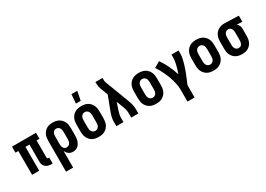

<svg xmlns="http://www.w3.org/2000/svg" viewBox="-2 -1719 4005 2896"><g transform="rotate(-30 2000.0 -271.0)"><path d="M428 8Q410 8 392.5 5.5Q375 3 358 -3.5Q341 -10 327 -21Q313 -32 303 -47.5Q293 -63 289 -80.5Q285 -98 285 -116V-415H215V0H91V-415H41V-520H459V-415H409V-116Q409 -108 415 -102.5Q421 -97 428 -97H445V8Z M558 215V-320Q558 -347 562 -373.5Q566 -400 577 -425Q588 -450 606 -470.5Q624 -491 647 -504.5Q670 -518 697 -523Q724 -528 751 -528Q778 -528 805 -523Q832 -518 856.5 -505Q881 -492 899.5 -471.5Q918 -451 930 -426.5Q942 -402 946 -374.5Q950 -347 950 -320V-200Q950 -176 948 -152Q946 -128 939 -105Q932 -82 920.5 -61Q909 -40 891 -24Q873 -8 850 0Q827 8 803 8Q783 8 763.5 2.5Q744 -3 728 -15Q712 -27 700.5 -43.5Q689 -60 682 -78V215ZM751 -97Q769 -97 785 -106Q801 -115 810.5 -130.5Q820 -146 823 -164Q826 -182 826 -200V-320Q826 -338 823 -356Q820 -374 811 -389.5Q802 -405 785.5 -414Q769 -423 751 -423Q740 -423 728.5 -419Q717 -415 708.5 -407Q700 -399 695 -388.5Q690 -378 687 -366.5Q684 -355 683 -343.5Q682 -332 682 -320V-200Q682 -188 683 -176.5Q684 -165 687 -153.5Q690 -142 695 -131.5Q700 -121 708.5 -113Q717 -105 728 -101Q739 -97 751 -97Z M1250 8Q1223 8 1195.5 3Q1168 -2 1144 -15Q1120 -28 1101 -48.5Q1082 -69 1070.5 -93.5Q1059 -118 1054.5 -145.5Q1050 -173 1050 -200V-320Q1050 -347 1054.5 -374.5Q1059 -402 1070.5 -426.5Q1082 -451 1101 -471.5Q1120 -492 1144 -505Q1168 -518 1195.5 -523Q1223 -528 1250 -528Q1277 -528 1304.5 -523Q1332 -518 1356 -505Q1380 -492 1399 -471.5Q1418 -451 1429.5 -426.5Q1441 -402 1445.5 -374.5Q1450 -347 1450 -320V-200Q1450 -173 1445.5 -145.5Q1441 -118 1429.5 -93.5Q1418 -69 1399 -48.5Q1380 -28 1356 -15Q1332 -2 1304.5 3Q1277 8 1250 8ZM1250 -97Q1268 -97 1284.5 -106Q1301 -115 1310.5 -130.5Q1320 -146 1323 -164Q1326 -182 1326 -200V-320Q1326 -338 1323 -356Q1320 -374 1310.5 -389.5Q1301 -405 1284.5 -414Q1268 -423 1250 -423Q1232 -423 1215.5 -414Q1199 -405 1189.5 -389.5Q1180 -374 1177 -356Q1174 -338 1174 -320V-200Q1174 -182 1177 -164Q1180 -146 1189.5 -130.5Q1199 -115 1215.5 -106Q1232 -97 1250 -97ZM1201 -600 1213 -757H1315L1284 -600Z M1558 0V-74Q1558 -114 1567 -153Q1576 -192 1590 -230L1685 -481L1635 -612Q1625 -640 1621 -669Q1617 -698 1617 -728V-735H1741V-728Q1741 -708 1742.5 -688Q1744 -668 1751 -649L1910 -230Q1924 -192 1933 -153Q1942 -114 1942 -74V0H1818V-74Q1818 -104 1811.5 -134Q1805 -164 1794 -192L1747 -316L1706 -194Q1697 -165 1689.5 -135Q1682 -105 1682 -74V0Z M2250 8Q2223 8 2195.5 3Q2168 -2 2144 -15Q2120 -28 2101 -48.5Q2082 -69 2070.5 -93.5Q2059 -118 2054.5 -145.5Q2050 -173 2050 -200V-320Q2050 -347 2054.5 -374.5Q2059 -402 2070.5 -426.5Q2082 -451 2101 -471.5Q2120 -492 2144 -505Q2168 -518 2195.5 -523Q2223 -528 2250 -528Q2277 -528 2304.5 -523Q2332 -518 2356 -505Q2380 -492 2399 -471.5Q2418 -451 2429.5 -426.5Q2441 -402 2445.5 -374.5Q2450 -347 2450 -320V-200Q2450 -173 2445.5 -145.5Q2441 -118 2429.5 -93.5Q2418 -69 2399 -48.5Q2380 -28 2356 -15Q2332 -2 2304.5 3Q2277 8 2250 8ZM2250 -97Q2268 -97 2284.5 -106Q2301 -115 2310.5 -130.5Q2320 -146 2323 -164Q2326 -182 2326 -200V-320Q2326 -338 2323 -356Q2320 -374 2310.5 -389.5Q2301 -405 2284.5 -414Q2268 -423 2250 -423Q2232 -423 2215.5 -414Q2199 -405 2189.5 -389.5Q2180 -374 2177 -356Q2174 -338 2174 -320V-200Q2174 -182 2177 -164Q2180 -146 2189.5 -130.5Q2199 -115 2215.5 -106Q2232 -97 2250 -97Z M2673 215V0Q2673 -42 2665 -83.5Q2657 -125 2645.5 -165.5Q2634 -206 2619 -245Q2604 -284 2586 -322.5Q2568 -361 2548 -397.5Q2528 -434 2504 -469L2607 -528Q2657 -455 2695.5 -375Q2734 -295 2760 -210Q2771 -242 2781 -273.5Q2791 -305 2799 -337Q2807 -369 2812.5 -402Q2818 -435 2818 -468V-520H2942V-468Q2942 -427 2933.5 -386.5Q2925 -346 2913.5 -306.5Q2902 -267 2888.5 -228.5Q2875 -190 2860 -151.5Q2845 -113 2829 -75Q2813 -37 2797 0V215Z M3250 8Q3223 8 3195.5 3Q3168 -2 3144 -15Q3120 -28 3101 -48.5Q3082 -69 3070.5 -93.5Q3059 -118 3054.5 -145.5Q3050 -173 3050 -200V-320Q3050 -347 3054.5 -374.5Q3059 -402 3070.5 -426.5Q3082 -451 3101 -471.5Q3120 -492 3144 -505Q3168 -518 3195.5 -523Q3223 -528 3250 -528Q3277 -528 3304.5 -523Q3332 -518 3356 -505Q3380 -492 3399 -471.5Q3418 -451 3429.5 -426.5Q3441 -402 3445.5 -374.5Q3450 -347 3450 -320V-200Q3450 -173 3445.5 -145.5Q3441 -118 3429.5 -93.5Q3418 -69 3399 -48.5Q3380 -28 3356 -15Q3332 -2 3304.5 3Q3277 8 3250 8ZM3250 -97Q3268 -97 3284.5 -106Q3301 -115 3310.5 -130.5Q3320 -146 3323 -164Q3326 -182 3326 -200V-320Q3326 -338 3323 -356Q3320 -374 3310.5 -389.5Q3301 -405 3284.5 -414Q3268 -423 3250 -423Q3232 -423 3215.5 -414Q3199 -405 3189.5 -389.5Q3180 -374 3177 -356Q3174 -338 3174 -320V-200Q3174 -182 3177 -164Q3180 -146 3189.5 -130.5Q3199 -115 3215.5 -106Q3232 -97 3250 -97Z M3749 8Q3722 8 3695 3Q3668 -2 3643.5 -15Q3619 -28 3600.5 -48.5Q3582 -69 3570 -93.5Q3558 -118 3554 -145.5Q3550 -173 3550 -200V-320Q3550 -346 3554 -372Q3558 -398 3568.5 -422Q3579 -446 3596 -466.5Q3613 -487 3635.5 -500.5Q3658 -514 3683.5 -521Q3709 -528 3735 -528H3750L3992 -520V-415L3896 -418Q3907 -410 3916 -399Q3925 -388 3931.5 -375Q3938 -362 3940 -348Q3942 -334 3942 -320V-200Q3942 -173 3938 -146.5Q3934 -120 3923 -95Q3912 -70 3894 -49.5Q3876 -29 3853 -15.5Q3830 -2 3803 3Q3776 8 3749 8ZM3749 -97Q3760 -97 3771.5 -101Q3783 -105 3791.5 -113Q3800 -121 3805 -131.5Q3810 -142 3813 -153.5Q3816 -165 3817 -176.5Q3818 -188 3818 -200V-320Q3818 -337 3816 -353.5Q3814 -370 3806.5 -385.5Q3799 -401 3785.5 -411.5Q3772 -422 3755 -423H3745Q3727 -423 3712 -413Q3697 -403 3688 -387.5Q3679 -372 3676.5 -354.5Q3674 -337 3674 -320V-200Q3674 -182 3677 -164Q3680 -146 3689 -130.5Q3698 -115 3714.5 -106Q3731 -97 3749 -97Z"/></g></svg>

Font: Iosevka Curly Extrabold
Style: Regular
Weight: 800
Monospace: yes
Designer: Belleve Invis
Foundry: Belleve Invis
Version: Version 22.1.2; ttfautohint (v1.8.4)